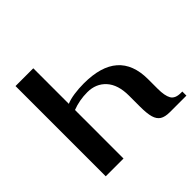

<svg xmlns="http://www.w3.org/2000/svg" viewBox="-164 -826 993 993"><g transform="rotate(-45 332.0 -330.0)"><path d="M204 -400Q227 -410 261.5 -415Q296 -420 333 -420Q584 -420 584 -200V-130Q584 -79 598 -54.5Q612 -30 654 -30H664V0H544Q508 0 489 -12Q470 -24 462 -51.5Q454 -79 454 -130V-210Q454 -290 415.5 -332.5Q377 -375 314 -375Q256 -375 204 -355V0H74V-660H204Z"/></g></svg>

Font: Philosopher
Style: Bold
Weight: 700
Designer: Jovanny Lemonad
Foundry: Jovanny Lemonad
Version: Version 2.000